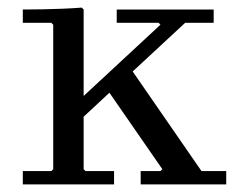

<svg xmlns="http://www.w3.org/2000/svg" viewBox="-20 -485 623 505"><path d="M40 0V-35H115L120 -40V-420L115 -425H40V-460Q66 -460 91.5 -460.5Q117 -461 143 -462Q169 -463 195 -465L200 -460V-188L167 -202L402 -420L397 -425H287V-460H542V-425H467L329 -297L510 -35H575V0H350V-35H402L407 -40L254 -261L301 -272L200 -178V-40L205 -35H280V0Z"/></svg>

Font: Brygada 1918
Style: Regular
Weight: 400
Designer: Mateusz Machalski | Borys Kosmynka | Przemek Hoffer
Foundry: NIEPODLEGLA 2018
Version: Version 3.006